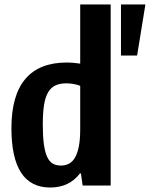

<svg xmlns="http://www.w3.org/2000/svg" viewBox="-20 -828 669 857"><path d="M520 -808H629L592 -580H520ZM204 9Q31 9 31 -256Q31 -402 93 -475.5Q155 -549 279 -549Q291 -549 304 -548Q317 -547 338 -544V-808H474V0H349L341 -54H337Q289 9 204 9ZM252 -89Q272 -89 288 -97.5Q304 -106 315 -125Q326 -144 332 -175Q338 -206 338 -251V-445Q309 -456 275 -456Q247 -456 227 -446.5Q207 -437 194.5 -415.5Q182 -394 176.5 -359Q171 -324 171 -272Q171 -221 175.5 -186.5Q180 -152 189.5 -130Q199 -108 214.5 -98.5Q230 -89 252 -89Z"/></svg>

Font: Encode Sans Compressed
Style: Bold
Weight: 700
Designer: Pablo Impallari, Andres Torresi
Foundry: Pablo Impallari, Andres Torresi
Version: Version 1.000; ttfautohint (v1.00) -l 8 -r 50 -G 200 -x 14 -